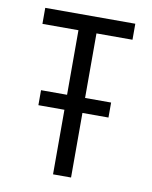

<svg xmlns="http://www.w3.org/2000/svg" viewBox="-74 -681 586 738"><g transform="rotate(10 219.0 -312.5)"><path d="M82 -252V-310.5H355.5V-252ZM253.9 -562.5V0H183.6V-562.5H43V-625H394.5V-562.5Z"/></g></svg>

Font: Sudo Variable
Style: Regular
Weight: 400
Monospace: yes
Designer: Jens Kutilek
Foundry: Jens Kutilek
Version: Version 0.040